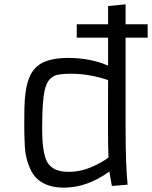

<svg xmlns="http://www.w3.org/2000/svg" viewBox="-20 -859 706 889"><path d="M486.3 -64.9Q383.3 9.8 276.9 9.8Q159.2 9.8 120.1 -76.7Q97.7 -125.5 95 -179.9Q92.3 -234.4 92.3 -275.6Q92.3 -316.9 93 -358.9Q93.8 -400.9 99.1 -436.5Q104.5 -472.2 116 -500.7Q127.4 -529.3 148.9 -549.3Q193.4 -590.8 295.7 -590.8Q397.9 -590.8 480.5 -555.2V-684.6H335.4V-746.6H480.5V-831.1L561.5 -838.9V-746.6H663.6V-684.6H561.5V-267.1Q561.5 -98.6 570.8 -3.9L498 2ZM480.5 -488.3Q392.6 -517.6 310.5 -517.6Q251 -517.6 231.9 -507.8Q212.9 -498 202.9 -482.4Q192.9 -466.8 186.5 -439.5Q175.3 -388.2 175.3 -270.5V-259.8Q175.3 -149.9 199.2 -107.9Q225.1 -63.5 295.4 -63.5H302.7Q370.1 -63.5 446.3 -106.4Q467.3 -118.2 482.4 -129.9V-130.9Q480 -176.3 480 -271Z"/></svg>

Font: Armata
Style: Regular
Weight: 400
Designer: Viktoriya Grabowska
Foundry: Viktoriya Grabowska
Version: Version 1.003